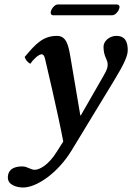

<svg xmlns="http://www.w3.org/2000/svg" viewBox="-20 -604 590 856"><path d="M481 -536C494 -536 510 -555 512 -568C513 -570 513 -571 513 -572C513 -578 510 -584 501 -584H237C224 -584 209 -565 207 -553C206 -551 206 -550 206 -548C206 -542 209 -536 216 -536ZM295 -344C285.8 -398.4 278 -444 234 -444C173 -444 140 -410 90 -350C94.7 -336.3 100.7 -328.7 115 -319.5C128 -339 152 -362 166 -362C172.3 -362 177.7 -356.1 181 -341C181 -341 238 -101 262 27L236 68C195 136 153 153 135 153C116 153 102 138 80 138C21 138 15 170 15 188C15 223 60 232 83 232C144 232 238.4 166.7 299 67L488 -244C534 -319.8 549.5 -354.5 549.5 -380.5C549.5 -415.5 539 -444 499 -444C468.5 -444 441.5 -421.5 441.5 -395.5C441.5 -351 460 -340 460 -317C460 -303 458.2 -295 441 -265L340 -89L338 -90Z"/></svg>

Font: Linux Libertine O
Style: Bold Italic
Weight: 700
Italic angle: -11.5°
Designer: Philipp H. Poll
Foundry: Philipp H. Poll
Version: Version 4.1.0